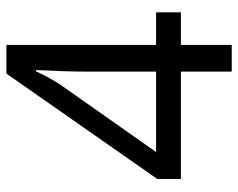

<svg xmlns="http://www.w3.org/2000/svg" viewBox="-93 -717 758 612"><g transform="rotate(-90 286.0 -411.0)"><path d="M552.7 -213.4H448.7V-51.3H363.8V-213.4H21.5V-288.6L357.4 -769.5H448.7V-292.5H552.7ZM363.8 -292.5V-517.6Q363.8 -577.1 368.7 -675.3H364.7Q347.7 -637.7 321.8 -597.2L107.4 -292.5Z"/></g></svg>

Font: Noto Sans Tamil UI
Style: Regular
Weight: 400
Designer: Monotype Design Team
Foundry: Monotype Imaging Inc.
Version: Version 1.07